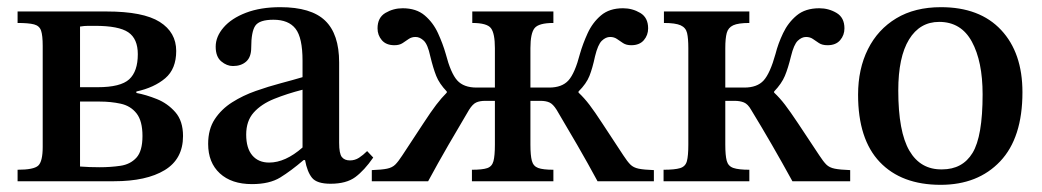

<svg xmlns="http://www.w3.org/2000/svg" viewBox="-20 -505 2903 535"><path d="M298 0H29V-32Q74 -32 86.5 -43.5Q99 -55 99 -96V-377Q99 -406 94.5 -419.5Q90 -433 75 -437Q60 -441 29 -441V-473H277Q379 -473 425 -444Q471 -415 471 -363Q471 -313 440.5 -287Q410 -261 360 -250V-246Q387 -241 417 -229Q447 -217 468.5 -192.5Q490 -168 490 -126Q490 -62 439 -31Q388 0 298 0ZM258 -39Q288 -39 315.5 -43Q343 -47 360 -65.5Q377 -84 377 -126Q377 -168 360.5 -189Q344 -210 316.5 -216Q289 -222 258 -222H203V-41Q217 -40 229.5 -39.5Q242 -39 258 -39ZM203 -431V-262H252Q316 -262 340 -284Q364 -306 364 -354Q364 -397 337.5 -415Q311 -433 245 -433Q237 -433 226 -433Q215 -433 203 -431Z M682 8Q625 8 592.5 -22Q560 -52 560 -104Q560 -145 578.5 -173Q597 -201 627 -220Q657 -239 692.5 -251.5Q728 -264 762 -273Q796 -282 823 -290V-336Q823 -400 803.5 -425Q784 -450 742 -450Q703 -450 691.5 -433.5Q680 -417 680 -372Q680 -346 666 -333.5Q652 -321 629 -321Q612 -321 596.5 -334Q581 -347 581 -375Q581 -403 603 -428.5Q625 -454 665.5 -469.5Q706 -485 761 -485Q847 -485 886 -447.5Q925 -410 925 -331V-107Q925 -77 932.5 -67.5Q940 -58 955 -58Q969 -58 980.5 -65.5Q992 -73 1003 -84L1020 -66Q995 -30 970 -11.5Q945 7 901 7Q863 7 849.5 -9.5Q836 -26 830 -59H826Q791 -29 761 -10.5Q731 8 682 8ZM823 -94V-255Q780 -244 744 -229.5Q708 -215 687 -191.5Q666 -168 666 -130Q666 -92 683 -72Q700 -52 730 -52Q775 -52 823 -94Z M1173 0H1016V-31Q1044 -32 1058.5 -35Q1073 -38 1081.5 -46.5Q1090 -55 1101 -72Q1138 -128 1159.5 -161Q1181 -194 1195.5 -213Q1210 -232 1225 -247V-250Q1204 -272 1195.5 -293.5Q1187 -315 1179 -348Q1172 -381 1161 -391.5Q1150 -402 1138 -402Q1127 -402 1119 -396.5Q1111 -391 1102 -385Q1093 -379 1079 -379Q1056 -379 1044 -393Q1032 -407 1032 -426Q1032 -456 1054 -469Q1076 -482 1102 -482Q1140 -482 1163.5 -462Q1187 -442 1200.5 -412.5Q1214 -383 1222 -355Q1236 -301 1254 -281Q1272 -261 1308 -261H1359V-371Q1359 -412 1348 -426.5Q1337 -441 1296 -441V-473H1522V-441Q1481 -441 1469.5 -426.5Q1458 -412 1458 -371V-261H1510Q1546 -261 1564 -281Q1582 -301 1596 -355Q1604 -383 1617.5 -412.5Q1631 -442 1654.5 -462Q1678 -482 1716 -482Q1742 -482 1764 -469Q1786 -456 1786 -426Q1786 -407 1774 -393Q1762 -379 1739 -379Q1725 -379 1716 -385Q1707 -391 1699 -396.5Q1691 -402 1680 -402Q1668 -402 1657 -391.5Q1646 -381 1638 -348Q1631 -315 1622.5 -293.5Q1614 -272 1592 -250V-247Q1608 -232 1622.5 -213Q1637 -194 1658.5 -161Q1680 -128 1717 -72Q1728 -55 1736.5 -46.5Q1745 -38 1759.5 -35Q1774 -32 1802 -31V0H1645Q1618 -50 1588.5 -101Q1559 -152 1531 -199Q1521 -215 1511 -219.5Q1501 -224 1486 -224H1458V-102Q1458 -72 1462 -57Q1466 -42 1479.5 -37Q1493 -32 1522 -32V0H1295V-32Q1324 -32 1337.5 -36.5Q1351 -41 1355 -56Q1359 -71 1359 -102V-224H1332Q1317 -224 1307 -219.5Q1297 -215 1287 -199Q1259 -152 1229.5 -101Q1200 -50 1173 0Z M2068 0H1829V-32Q1860 -32 1875 -36.5Q1890 -41 1894 -56Q1898 -71 1898 -102V-371Q1898 -398 1894.5 -413Q1891 -428 1876.5 -434.5Q1862 -441 1830 -441V-473H2068V-441Q2037 -441 2023 -434.5Q2009 -428 2005 -413Q2001 -398 2001 -371V-261H2054Q2090 -261 2108 -281Q2126 -301 2141 -355Q2148 -383 2162 -412.5Q2176 -442 2200 -462Q2224 -482 2263 -482Q2289 -482 2311 -469Q2333 -456 2333 -426Q2333 -407 2321 -393Q2309 -379 2286 -379Q2271 -379 2262 -385Q2253 -391 2245 -396.5Q2237 -402 2226 -402Q2214 -402 2203 -391.5Q2192 -381 2184 -348Q2176 -315 2167 -293.5Q2158 -272 2137 -250V-247Q2153 -232 2167.5 -213Q2182 -194 2204 -161Q2226 -128 2263 -72Q2274 -55 2282.5 -46.5Q2291 -38 2306 -35Q2321 -32 2349 -31V0H2188Q2131 -104 2073 -199Q2064 -215 2053 -219.5Q2042 -224 2027 -224H2001V-102Q2001 -72 2005 -57Q2009 -42 2023.5 -37Q2038 -32 2068 -32Z M2601 10Q2492 10 2431.5 -53.5Q2371 -117 2371 -241Q2371 -313 2398.5 -368Q2426 -423 2477.5 -454Q2529 -485 2602 -485Q2710 -485 2769.5 -421.5Q2829 -358 2829 -248Q2829 -121 2767 -55.5Q2705 10 2601 10ZM2605 -33Q2662 -33 2690 -79Q2718 -125 2718 -242Q2718 -334 2688 -389Q2658 -444 2597 -444Q2543 -444 2513 -395Q2483 -346 2483 -253Q2483 -138 2514 -85Q2545 -32 2605 -33Z"/></svg>

Font: STIX Two Text Medium
Style: Regular
Weight: 500
Designer: Ross Mills, John Hudson & Paul Hanslow, Tiro Typeworks Ltd; with prior portions MicroPress Inc., and Coen Hoffman.
Foundry: Tiro Typeworks Ltd
Version: Version 2.13 b171